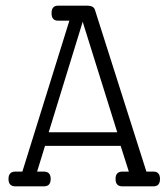

<svg xmlns="http://www.w3.org/2000/svg" viewBox="-20 -658 595 678"><path d="M522 -52Q545 -52 545 -26Q545 0 522 0H412Q388 0 388 -26Q388 -52 412 -52H435L406 -143H139L111 -52H135Q159 -52 159 -26Q159 0 135 0H34Q10 0 10 -26Q10 -52 34 -52H59L225 -585H185Q162 -585 162 -611.5Q162 -638 185 -638H288Q310 -638 315 -624L497 -52ZM152 -191H394L272 -581Z"/></svg>

Font: Glass Antiqua
Style: Regular
Weight: 400
Version: 1.001